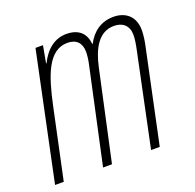

<svg xmlns="http://www.w3.org/2000/svg" viewBox="-101 -643 761 748"><g transform="rotate(-20 279.5 -269.0)"><path d="M5 0H41L103 -291C128 -408 159 -504 239 -504C276 -504 296 -483 296 -446C296 -433 294 -415 290 -397L204 0H241L322 -373C337 -442 367 -504 432 -504C468 -504 492 -484 492 -445C492 -429 489 -408 483 -381L403 0H439L520 -383C525 -403 529 -433 529 -451C529 -510 491 -538 442 -538C391 -538 354 -511 331 -467H329C325 -513 296 -538 247 -538C200 -538 161 -509 136 -457H134L147 -528H116Z"/></g></svg>

Font: Noto Sans ExtraCondensed ExtraLight
Style: Italic
Weight: 200
Width: 2
Italic angle: -12°
Designer: Monotype Design Team
Foundry: Monotype Imaging Inc.
Version: Version 2.013